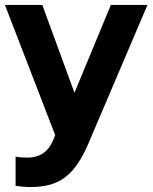

<svg xmlns="http://www.w3.org/2000/svg" viewBox="-20 -541 617 776"><path d="M105 215Q87 215 70.5 213.5Q54 212 43 210V92Q63 96 91 96Q166 96 195 25L203 5L0 -521H151L281 -166L428 -521H576L336 42Q309 105 277 143Q245 181 203.5 198Q162 215 105 215Z"/></svg>

Font: Red Hat Display ExtraBold
Style: Regular
Weight: 800
Designer: Pentagram, MCKL
Foundry: Pentagram, MCKL
Version: Version 1.023